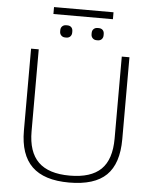

<svg xmlns="http://www.w3.org/2000/svg" viewBox="-62 -988 831 1048"><g transform="rotate(5 354.0 -463.5)"><path d="M86 -251V-700H128V-251Q128 -138 184 -83Q240 -28 356 -28Q472 -28 527.5 -82Q583 -136 583 -251V-700H625V-251Q625 -117 560 -53.5Q495 10 356 10Q219 10 152.5 -54.5Q86 -119 86 -251ZM236 -807V-814Q236 -828 244.5 -836Q253 -844 266 -844H272Q286 -844 294 -836Q302 -828 302 -814V-807Q302 -794 294 -785.5Q286 -777 272 -777H266Q253 -777 244.5 -785.5Q236 -794 236 -807ZM408 -807V-814Q408 -828 416.5 -836Q425 -844 438 -844H444Q458 -844 466 -836Q474 -828 474 -814V-807Q474 -794 466 -785.5Q458 -777 444 -777H438Q425 -777 416.5 -785.5Q408 -794 408 -807ZM191 -937H517V-899H191Z"/></g></svg>

Font: Krub ExtraLight
Style: Regular
Weight: 275
Designer: Ekaluck Peanpanawate
Foundry: Cadson Demak Co.,Ltd.
Version: Version 1.000; ttfautohint (v1.6)